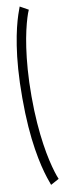

<svg xmlns="http://www.w3.org/2000/svg" viewBox="-102 -774 339 976"><g transform="rotate(-10 67.5 -286.0)"><path d="M78 174.5 121 151Q114.5 136.5 106.8 111.2Q99 86 90.5 49Q82 12 74.8 -36.8Q67.5 -85.5 62.8 -147.5Q58 -209.5 58 -285.5Q58 -361.5 62.8 -423.8Q67.5 -486 74.8 -535Q82 -584 90.5 -621Q99 -658 106.8 -683Q114.5 -708 121 -722L78 -746Q72.5 -732 64 -706.5Q55.5 -681 46.2 -643Q37 -605 28.8 -553Q20.5 -501 15.5 -434.5Q10.5 -368 10.5 -285.5Q10.5 -203.5 15.5 -137Q20.5 -70.5 28.8 -19Q37 32.5 46.2 70.5Q55.5 108.5 64 134.2Q72.5 160 78 174.5Z"/></g></svg>

Font: Anybody ExtraCondensed Light
Style: Regular
Weight: 300
Width: 2
Version: Version 1.113;gftools[0.9.25]